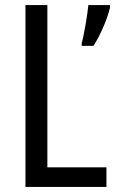

<svg xmlns="http://www.w3.org/2000/svg" viewBox="-20 -734 457 754"><path d="M80 0H398V-77H166V-714H80ZM412 -704V-714H327C324 -679 309 -592 301 -565V-554H347C372 -591 403 -663 412 -704Z"/></svg>

Font: Noto Sans Kannada Condensed
Style: Regular
Weight: 400
Width: 3
Designer: Jelle Bosma - Monotype Design Team
Foundry: Monotype Imaging Inc.
Version: Version 2.005